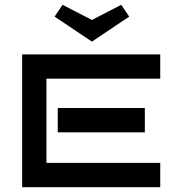

<svg xmlns="http://www.w3.org/2000/svg" viewBox="-20 -778 725 798"><path d="M646 0H72V-552H646V-451H173V-101H646ZM582 -228H220V-329H582ZM240 -758 362 -695 484 -758 517 -709 362 -605 207 -709Z"/></svg>

Font: Bruno Ace SC
Style: Regular
Weight: 400
Version: Version 1.100; ttfautohint (v1.8.4.7-5d5b);gftools[0.9.27]